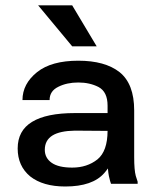

<svg xmlns="http://www.w3.org/2000/svg" viewBox="-20 -675 582 705"><path d="M245.1 -504.9H335C290 -579.8 260.1 -629.9 245.1 -655.3H120.1C182.6 -580.4 224.3 -530.3 245.1 -504.9ZM219.7 9.8C286.8 9.8 334.6 -6.8 363.3 -40C368 -45.4 372.3 -50.9 376.2 -56.5C377.1 -45.1 378.3 -35.7 379.9 -28.3C383.1 -14 385.7 -4.6 387.7 0H425.8H485.4V-2V-7.8L478.5 -29.3C474.6 -43.6 472.7 -66.4 472.7 -97.7V-269.5C472.7 -334.6 454.8 -381.5 418.9 -410.2C383.1 -438.2 332.7 -452.1 267.6 -452.1C201.8 -452.1 151.4 -438.2 116.2 -410.2C80.4 -381.5 62.5 -347.3 62.5 -307.6H162.1C162.1 -329.8 172.8 -346 194.3 -356.4C215.2 -366.9 239.6 -372.1 267.6 -372.1C295.6 -372.1 320.3 -366.5 341.8 -355.5C363.9 -343.8 375 -321 375 -287.1V-259.8H254.9C185.2 -259.8 132.8 -249 97.7 -227.5C62.5 -206.1 44.9 -173.5 44.9 -129.9C44.9 -86.9 60.2 -52.7 90.8 -27.3C122.1 -2.6 165 9.8 219.7 9.8ZM375 -194.4C374.8 -144.8 362.5 -109.9 337.9 -89.8C312.5 -69.7 281.6 -59.6 245.1 -59.6C211.9 -59.6 186.8 -65.4 169.9 -77.1C153 -88.9 144.5 -104.8 144.5 -125C144.5 -148.4 154 -166 172.9 -177.7C191.1 -188.8 218.4 -194.7 254.9 -195.3C308.3 -194.8 348.4 -194.5 375 -194.4Z"/></svg>

Font: Helmet
Style: Regular
Weight: 400
Designer: Carl Enlund
Version: 1.0